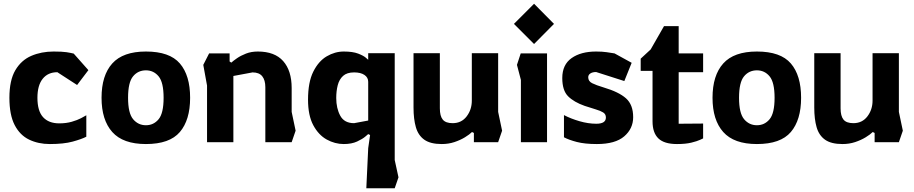

<svg xmlns="http://www.w3.org/2000/svg" viewBox="-20 -756 4861 1021"><path d="M245 10Q184 10 135 -13.5Q86 -37 58 -91Q30 -145 30 -236Q30 -329 61.5 -382.5Q93 -436 146.5 -459Q200 -482 265 -482Q311 -482 333.5 -478.5Q356 -475 372 -471L450 -383L390 -304L285 -372Q235 -372 207 -337Q179 -302 179 -236Q179 -166 209 -133Q239 -100 295 -100Q332 -100 361.5 -108.5Q391 -117 411 -127.5Q431 -138 439 -143V-29Q414 -16 366.5 -3Q319 10 245 10Z M756 10Q634 10 577 -54Q520 -118 520 -236Q520 -355 577 -418.5Q634 -482 756 -482Q882 -482 936.5 -418.5Q991 -355 991 -236Q991 -118 936.5 -54Q882 10 756 10ZM756 -90Q797 -90 823.5 -122Q850 -154 850 -236Q850 -318 823.5 -350Q797 -382 756 -382Q714 -382 687.5 -350Q661 -318 661 -236Q661 -154 688 -122Q715 -90 756 -90Z M1081 0V-301L1061 -411L1092 -472H1201V-429L1210 -423Q1221 -433 1240.5 -446.5Q1260 -460 1288 -471Q1316 -482 1351 -482Q1441 -482 1486 -431Q1531 -380 1531 -288V-161L1552 -61L1531 0H1391V-292Q1391 -330 1374.5 -350.5Q1358 -371 1323 -371L1221 -352V0Z M1928 245 1938 32 1948 -38 1938 -43Q1938 -43 1923 -30Q1908 -17 1879 -3.5Q1850 10 1808 10Q1761 10 1717.5 -14Q1674 -38 1646 -90Q1618 -142 1618 -226Q1618 -319 1646 -375Q1674 -431 1717.5 -456.5Q1761 -482 1808 -482Q1856 -482 1884.5 -471Q1913 -460 1925.5 -449Q1938 -438 1938 -438V-473H2079V95L2099 187L2079 245ZM1863 -101 1938 -115V-321Q1938 -344 1918 -357.5Q1898 -371 1863 -371Q1825 -371 1804.5 -352.5Q1784 -334 1776 -303Q1768 -272 1768 -235Q1768 -180 1789.5 -140.5Q1811 -101 1863 -101Z M2329 10Q2269 10 2236.5 -13Q2204 -36 2191.5 -79.5Q2179 -123 2179 -184V-473H2319V-180Q2319 -139 2334.5 -120Q2350 -101 2387 -101Q2434 -101 2461.5 -137Q2489 -173 2489 -221V-473H2629V-161L2650 -61L2629 0H2500V-49L2490 -54Q2477 -41 2452.5 -26Q2428 -11 2396.5 -0.5Q2365 10 2329 10Z M2820 -522 2713 -629 2820 -736 2926 -629ZM2750 0V-331L2729 -411L2749 -472H2889V0Z M3154 10Q3090 10 3047.5 -1Q3005 -12 2979 -26V-144Q3015 -125 3061.5 -111.5Q3108 -98 3151 -98Q3202 -98 3202 -131Q3202 -149 3187.5 -158Q3173 -167 3147.5 -174.5Q3122 -182 3089 -193Q3032 -213 3001 -244Q2970 -275 2970 -341Q2970 -412 3019.5 -447Q3069 -482 3150 -482Q3183 -482 3206 -478.5Q3229 -475 3248 -472L3339 -422L3300 -325L3150 -373Q3131 -373 3119.5 -365.5Q3108 -358 3108 -345Q3108 -324 3129 -313.5Q3150 -303 3190 -291Q3271 -267 3309 -233Q3347 -199 3347 -133Q3347 -72 3299.5 -31Q3252 10 3154 10Z M3580 10Q3512 10 3481 -20Q3450 -50 3450 -111V-379H3387V-444L3440 -493L3511 -617H3589V-472H3719V-372H3589V-98L3719 -99V-20Q3719 -20 3703 -12.5Q3687 -5 3656.5 2.5Q3626 10 3580 10Z M4005 10Q3883 10 3826 -54Q3769 -118 3769 -236Q3769 -355 3826 -418.5Q3883 -482 4005 -482Q4131 -482 4185.5 -418.5Q4240 -355 4240 -236Q4240 -118 4185.5 -54Q4131 10 4005 10ZM4005 -90Q4046 -90 4072.5 -122Q4099 -154 4099 -236Q4099 -318 4072.5 -350Q4046 -382 4005 -382Q3963 -382 3936.5 -350Q3910 -318 3910 -236Q3910 -154 3937 -122Q3964 -90 4005 -90Z M4460 10Q4400 10 4367.5 -13Q4335 -36 4322.5 -79.5Q4310 -123 4310 -184V-473H4450V-180Q4450 -139 4465.5 -120Q4481 -101 4518 -101Q4565 -101 4592.5 -137Q4620 -173 4620 -221V-473H4760V-161L4781 -61L4760 0H4631V-49L4621 -54Q4608 -41 4583.5 -26Q4559 -11 4527.5 -0.5Q4496 10 4460 10Z"/></svg>

Font: Rowdies Light
Style: Regular
Weight: 300
Designer: Jaikishan Patel
Version: Version 1.000; ttfautohint (v1.8.3)